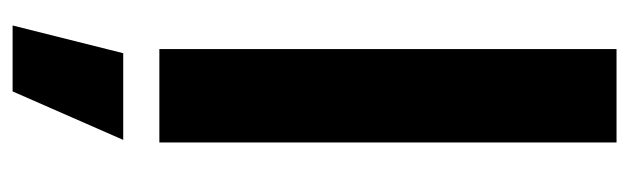

<svg xmlns="http://www.w3.org/2000/svg" viewBox="-358 -388 974 297"><g transform="rotate(90 128.5 -240.0)"><path d="M200.9 0H56.4V-707.2H200.9ZM62.8 55.9H196.9L121.9 227H19.9Z"/></g></svg>

Font: Pretendard Variable
Style: Regular
Weight: 400
Designer: Base glyphs from Inter by Rasmus Andersson; Hangul glyphs from Noto Sans CJK(Source Han Sans) by Jang Soo-young and Kang
Foundry: Kil Hyung-jin
Version: Version 1.100;FEAKit 1.0